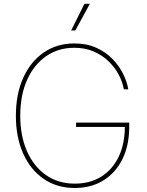

<svg xmlns="http://www.w3.org/2000/svg" viewBox="-20 -961 757 991"><path d="M365.7 9.3Q273.9 9.3 205.6 -37.6Q137.2 -84.5 99.6 -168.5Q62 -252.4 62 -363.3Q62 -475.6 99.9 -559.3Q137.7 -643.1 205.6 -689.9Q273.4 -736.8 363.8 -736.8Q427.2 -736.8 476.3 -714.8Q525.4 -692.9 560.1 -657.2Q594.7 -621.6 615.2 -580.3Q635.7 -539.1 642.1 -500H619.1Q612.8 -537.1 593 -575Q573.2 -612.8 540.8 -644.3Q508.3 -675.8 463.9 -695.1Q419.4 -714.4 363.8 -714.4Q280.3 -714.4 217.3 -670.4Q154.3 -626.5 119.4 -547.6Q84.5 -468.8 84.5 -363.3Q84.5 -259.8 119.1 -180.9Q153.8 -102.1 217 -57.6Q280.3 -13.2 365.7 -13.2Q445.3 -13.2 503.2 -49.6Q561 -85.9 592.8 -152.6Q624.5 -219.2 624.5 -310.5L634.3 -305.7H372.6V-328.1H647V-306.6Q647 -210.9 612.1 -140.1Q577.1 -69.3 513.9 -30Q450.7 9.3 365.7 9.3ZM347.2 -803.7 416 -941.4H443.8L368.7 -803.7Z"/></svg>

Font: Inter 20pt Thin
Style: Regular
Weight: 250
Version: Version 4.001;git-66647c0bb